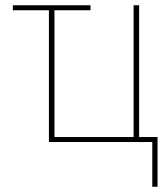

<svg xmlns="http://www.w3.org/2000/svg" viewBox="-20 -540 640 730"><path d="M559 170V0H166V-501H29V-520H324V-501H187V-19H488V-520H509V-19H579V170Z"/></svg>

Font: Iosevka Thin Extended
Style: Regular
Weight: 100
Width: 7
Monospace: yes
Designer: Belleve Invis
Foundry: Belleve Invis
Version: Version 32.5.0; ttfautohint (v1.8.4)